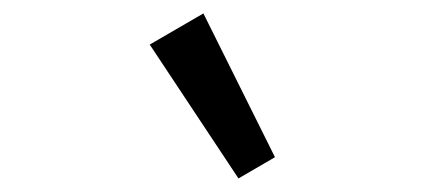

<svg xmlns="http://www.w3.org/2000/svg" viewBox="-20 -762 626 283"><path d="M200.7 -696.3 279.8 -742.2 385.3 -530.3 331.5 -499Z"/></svg>

Font: Consola Mono
Style: Book
Weight: 400
Monospace: yes
Designer: Wojciech Kalinowski "wmk69" (wmk69@o2.pl)
Foundry: Wojciech Kalinowski "wmk69" (wmk69@o2.pl)
Version: Version 2.1.0